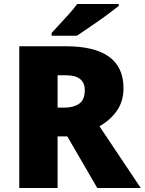

<svg xmlns="http://www.w3.org/2000/svg" viewBox="-20 -947 729 967"><path d="M311 -714Q602 -714 602 -503Q602 -438 569.5 -390.5Q537 -343 481 -311L689 0H470L319 -260H270V0H77V-714ZM308 -568H270V-405H306Q350 -405 378.5 -424.5Q407 -444 407 -494Q407 -529 384 -548.5Q361 -568 308 -568ZM578 -917Q560 -903 533 -882.5Q506 -862 475 -840.5Q444 -819 415.5 -799.5Q387 -780 367 -767H240V-781Q257 -800 281 -825.5Q305 -851 329 -878Q353 -905 369 -927H578Z"/></svg>

Font: Noto Sans Syriac Western Black
Style: Regular
Weight: 900
Designer: Patrick Giasson and the Monotype Design Team
Foundry: Monotype Imaging Inc.
Version: Version 3.000; ttfautohint (v1.8.4.7-5d5b)